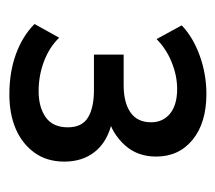

<svg xmlns="http://www.w3.org/2000/svg" viewBox="-46 -704 471 420"><g transform="rotate(90 190.0 -493.5)"><path d="M186 -278Q137 -278 97.5 -292.5Q58 -307 32 -333L62 -387Q82 -366 113 -354Q144 -342 179 -342Q214 -342 236 -357.5Q258 -373 258 -406Q258 -437 236.5 -450Q215 -463 177 -463H99V-528H166Q204 -528 225.5 -543Q247 -558 247 -588Q247 -614 228 -629.5Q209 -645 174 -645Q145 -645 115.5 -633Q86 -621 65 -600L35 -655Q61 -680 101.5 -694.5Q142 -709 185 -709Q248 -709 285 -679Q322 -649 322 -599Q322 -558 297 -530.5Q272 -503 237 -494V-504Q265 -500 287 -486.5Q309 -473 321 -450.5Q333 -428 333 -398Q333 -360 313.5 -333Q294 -306 261.5 -292Q229 -278 186 -278Z"/></g></svg>

Font: Nunito Sans 12pt Medium
Style: Regular
Weight: 500
Designer: Vernon Adams
Foundry: Vernon Adams
Version: Version 3.101;gftools[0.9.27]